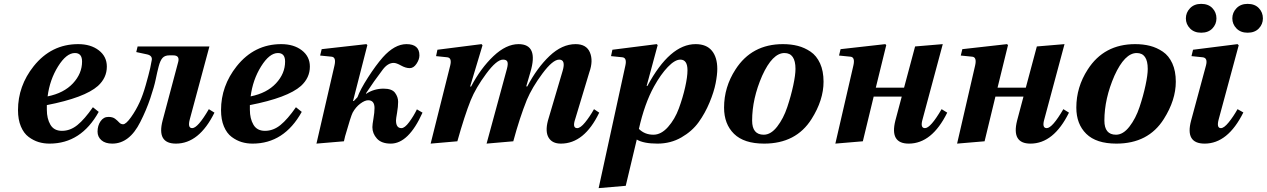

<svg xmlns="http://www.w3.org/2000/svg" viewBox="-20 -730 6545 992"><path d="M73 -161Q73 -286 154 -388Q245 -502 384 -502Q449 -502 490.5 -470Q532 -438 532 -386Q532 -328 486 -286Q417 -225 222 -187V-163Q222 -117 240.5 -85.5Q259 -54 300 -54Q343 -54 380 -84Q417 -114 460 -176L490 -152Q399 12 236 12Q206 12 179.5 4Q153 -4 128 -22.5Q103 -41 88 -76.5Q73 -112 73 -161ZM226 -232Q310 -249 357 -299.5Q404 -350 404 -412Q404 -456 367 -456Q323 -456 280 -387Q237 -318 226 -232Z M484 -50Q484 -81 499.5 -103.5Q515 -126 540 -126Q562 -126 574.5 -116.5Q587 -107 595.5 -97.5Q604 -88 616 -88Q631 -88 657 -124.5Q683 -161 702 -203Q718 -238 733 -290.5Q748 -343 756 -378L763 -414Q771 -442 740 -449L684 -461L691 -490H1062L961 -115Q948 -68 973 -68Q1002 -68 1059 -166L1088 -148Q1009 12 889 12Q789 12 820 -107L901 -411Q909 -444 875 -444H855Q832 -444 820 -431Q808 -418 800 -387.5Q792 -357 784.5 -320Q777 -283 756.5 -222Q736 -161 705 -100Q649 12 560 12Q524 12 504 -5.5Q484 -23 484 -50Z M1122 -161Q1122 -286 1203 -388Q1294 -502 1433 -502Q1498 -502 1539.5 -470Q1581 -438 1581 -386Q1581 -328 1535 -286Q1466 -225 1271 -187V-163Q1271 -117 1289.5 -85.5Q1308 -54 1349 -54Q1392 -54 1429 -84Q1466 -114 1509 -176L1539 -152Q1448 12 1285 12Q1255 12 1228.5 4Q1202 -4 1177 -22.5Q1152 -41 1137 -76.5Q1122 -112 1122 -161ZM1275 -232Q1359 -249 1406 -299.5Q1453 -350 1453 -412Q1453 -456 1416 -456Q1372 -456 1329 -387Q1286 -318 1275 -232Z M1615 12 1708 -391Q1718 -434 1694 -437L1634 -443L1642 -476L1873 -502L1878 -497L1804 -208H1808L1827 -228Q1841 -267 1881.5 -330Q1922 -393 1958 -434Q2019 -502 2080 -502Q2147 -502 2147 -444Q2147 -423 2132 -400.5Q2117 -378 2097 -378Q2076 -378 2052 -391.5Q2028 -405 2014 -405Q1984 -405 1958 -371Q1911 -309 1871 -248V-245Q1912 -272 1962 -272Q2005 -272 2021 -250.5Q2037 -229 2037 -204Q2037 -179 2031.5 -147.5Q2026 -116 2026 -108Q2026 -68 2054 -68Q2071 -68 2094 -99Q2117 -130 2134 -165L2163 -148Q2091 12 1999 12Q1951 12 1927.5 -14Q1904 -40 1904 -73Q1904 -86 1909.5 -117.5Q1915 -149 1915 -172Q1915 -212 1882 -212Q1865 -212 1841.5 -194.5Q1818 -177 1802 -148Q1793 -131 1763 -26L1757 0Z M2205 12 2306 -391Q2316 -431 2291 -434L2233 -440L2240 -473L2468 -502L2473 -496L2409 -283H2414Q2464 -378 2529.5 -440Q2595 -502 2659 -502Q2764 -502 2720 -356L2699 -284L2704 -283Q2755 -380 2819.5 -441Q2884 -502 2954 -502Q3010 -502 3028 -459Q3046 -416 3025 -357L2952 -115Q2936 -68 2962 -68Q2979 -68 3003 -97.5Q3027 -127 3049 -166L3076 -148Q2999 12 2878 12Q2833 12 2814.5 -19Q2796 -50 2811 -107L2887 -364Q2904 -422 2869 -422Q2836 -422 2782.5 -350Q2729 -278 2702 -214Q2665 -122 2632 0L2494 12L2599 -374Q2606 -400 2601.5 -411Q2597 -422 2579 -422Q2546 -422 2492 -349Q2438 -276 2412 -212Q2380 -132 2343 0Z M3073 242 3211 -391Q3220 -431 3196 -434L3137 -440L3144 -473L3373 -502L3378 -497L3321 -286H3325Q3441 -502 3574 -502Q3630 -502 3658 -468Q3686 -434 3686 -374Q3686 -344 3677.5 -300Q3669 -256 3646 -200.5Q3623 -145 3589.5 -98.5Q3556 -52 3500.5 -20Q3445 12 3377 12Q3305 12 3270 -9L3213 230ZM3281 -64Q3311 -34 3356 -34Q3396 -34 3431.5 -74Q3467 -114 3487.5 -170Q3508 -226 3520 -279.5Q3532 -333 3532 -367Q3532 -422 3495 -422Q3467 -422 3430.5 -384Q3394 -346 3359 -283Q3310 -194 3281 -64Z M3721 -174Q3721 -280 3780 -371Q3864 -502 4025 -502Q4067 -502 4102 -493Q4137 -484 4168 -463Q4199 -442 4217 -402.5Q4235 -363 4235 -308Q4235 -213 4173 -115Q4093 12 3928 12Q3824 12 3772.5 -38.5Q3721 -89 3721 -174ZM3866 -107Q3866 -34 3926 -34Q3963 -34 3995.5 -76Q4028 -118 4047.5 -176.5Q4067 -235 4078.5 -289Q4090 -343 4090 -374Q4090 -456 4033 -456Q3971 -456 3918 -339Q3866 -220 3866 -107Z M4296 12 4389 -391Q4399 -434 4375 -437L4315 -443L4323 -476L4554 -502L4559 -497L4505 -277H4651L4708 -490L4851 -502L4747 -115Q4733 -68 4759 -68Q4788 -68 4845 -166L4874 -148Q4795 12 4675 12Q4576 12 4606 -107L4639 -231H4494L4438 0Z M4925 12 5018 -391Q5028 -434 5004 -437L4944 -443L4952 -476L5183 -502L5188 -497L5134 -277H5280L5337 -490L5480 -502L5376 -115Q5362 -68 5388 -68Q5417 -68 5474 -166L5503 -148Q5424 12 5304 12Q5205 12 5235 -107L5268 -231H5123L5067 0Z M5541 -174Q5541 -280 5600 -371Q5684 -502 5845 -502Q5887 -502 5922 -493Q5957 -484 5988 -463Q6019 -442 6037 -402.5Q6055 -363 6055 -308Q6055 -213 5993 -115Q5913 12 5748 12Q5644 12 5592.5 -38.5Q5541 -89 5541 -174ZM5686 -107Q5686 -34 5746 -34Q5783 -34 5815.5 -76Q5848 -118 5867.5 -176.5Q5887 -235 5898.5 -289Q5910 -343 5910 -374Q5910 -456 5853 -456Q5791 -456 5738 -339Q5686 -220 5686 -107Z M6134 -107 6211 -392Q6221 -431 6194 -434L6136 -440L6144 -473L6374 -502L6380 -496L6277 -115Q6264 -68 6288 -68Q6304 -68 6328 -97.5Q6352 -127 6374 -166L6404 -149Q6324 12 6204 12Q6102 12 6134 -107ZM6426 -710Q6463 -710 6484 -688Q6505 -666 6505 -635Q6505 -605 6484 -583Q6463 -561 6426 -561Q6390 -561 6368.5 -583Q6347 -605 6347 -635Q6347 -665 6368.5 -687.5Q6390 -710 6426 -710ZM6186 -710Q6223 -710 6244 -688Q6265 -666 6265 -635Q6265 -605 6244 -583Q6223 -561 6186 -561Q6150 -561 6128.5 -583Q6107 -605 6107 -635Q6107 -665 6128.5 -687.5Q6150 -710 6186 -710Z"/></svg>

Font: Lingua Franca
Style: Bold Italic
Weight: 700
Italic angle: -13°
Version: Version 1.19